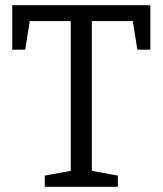

<svg xmlns="http://www.w3.org/2000/svg" viewBox="-20 -718 625 738"><path d="M152 0V-43L268 -64L252 -42V-652L270 -637H77L97 -654L77 -527H27V-698H558V-527H508L488 -652L508 -637H315L333 -652V-42L318 -64L433 -43V0Z"/></svg>

Font: Pack4
Style: Regular
Weight: 400
Version: Version 2.002